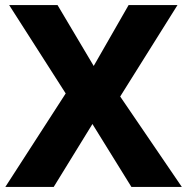

<svg xmlns="http://www.w3.org/2000/svg" viewBox="-20 -734 735 754"><path d="M694 0H496L343 -247L191 0H1L238 -367L16 -714H206L348 -475L485 -714H677L452 -355Z"/></svg>

Font: Noto Sans Thaana ExtraBold
Style: Regular
Weight: 800
Designer: David Williams
Foundry: Google Inc.
Version: Version 3.001; ttfautohint (v1.8.4.7-5d5b)